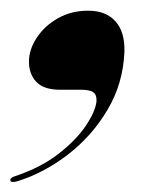

<svg xmlns="http://www.w3.org/2000/svg" viewBox="-47 -172 310 368"><path d="M68 0Q36.5 0 22.2 -15.5Q8 -31 8.5 -55.5Q9 -78 23.8 -100.2Q38.5 -122.5 64 -137Q89.5 -151.5 122 -151.5Q156 -151.5 174.2 -131.2Q192.5 -111 191.5 -73Q189 -12 159.2 38.2Q129.5 88.5 83.5 124Q37.5 159.5 -14 175.5Q-25.5 178.5 -27 174.5Q-28.5 169 -19 166Q32 149 66.2 122Q100.5 95 118.5 67.5Q136.5 40 138 21.5Q138.5 10 132 5Q125.5 0 108 0Z"/></svg>

Font: Fraunces 144pt S000
Style: Bold Italic
Weight: 700
Italic angle: -16°
Version: Version 1.000; ttfautohint (v1.8.3)